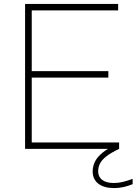

<svg xmlns="http://www.w3.org/2000/svg" viewBox="-20 -760 697 980"><path d="M108 0V-740H583V-707H142V-33H588V0ZM128 -364V-397H533V-364ZM563 200Q510 200 481.5 177.2Q453 154.5 453 115Q453 89.5 464.2 66Q475.5 42.5 502.2 20.2Q529 -2 576 -24L588 0Q545.5 20 522.2 38.5Q499 57 490 75.5Q481 94 481 114Q481 142.5 501.5 158.2Q522 174 561 174Q584.5 174 606.2 168.8Q628 163.5 657 153V180Q634 189.5 610.2 194.8Q586.5 200 563 200Z"/></svg>

Font: Encode Sans SC Expanded Thin
Style: Regular
Weight: 250
Width: 7
Designer: Multiple Designers
Foundry: Impallari Type
Version: Version 3.002